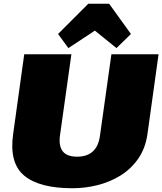

<svg xmlns="http://www.w3.org/2000/svg" viewBox="-20 -989 864 1022"><path d="M366 13Q189 13 108.5 -54.5Q28 -122 50 -276L109 -700H360L299 -266Q292 -211 314.5 -183Q337 -155 390 -155Q497 -155 512 -266L573 -700H824L765 -276Q754 -199 715.5 -144Q677 -89 621 -54.5Q565 -20 499 -3.5Q433 13 366 13ZM289 -808 450 -969H561L677 -808L600 -733L485 -826L344 -733Z"/></svg>

Font: Pathway Extreme 8pt Thin 12pt Black
Style: Italic
Weight: 900
Italic angle: -8°
Version: Version 1.001;gftools[0.9.26]